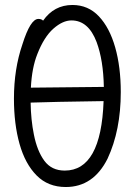

<svg xmlns="http://www.w3.org/2000/svg" viewBox="-20 -733 540 771"><path d="M244 18Q173 18 127 -28.5Q81 -75 58.5 -155Q36 -235 36 -337Q36 -456 70 -555Q102 -657 134 -657Q147 -657 153 -650Q197 -713 271 -713Q334 -713 377 -667.5Q420 -622 442.5 -543Q465 -464 465 -363Q465 -210 412 -96Q355 18 244 18ZM240 -48Q386 -48 396 -327Q187 -324 103 -321Q104 -252 116 -193Q129 -127 158 -87.5Q187 -48 240 -48ZM104 -381Q317 -383 397 -384Q395 -491 368 -564Q335 -651 267 -651Q232 -651 194.5 -618Q157 -585 130 -516Q108 -461 104 -381Z"/></svg>

Font: LXGW WenKai Mono Lite
Style: Regular
Weight: 400
Monospace: yes
Designer: LXGW / Fontworks Inc.
Foundry: LXGW / Fontworks Inc.
Version: Version 1.520; June 14, 2025